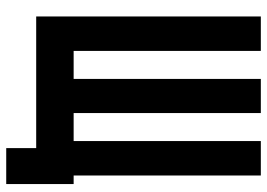

<svg xmlns="http://www.w3.org/2000/svg" viewBox="-142 -630 870 626"><g transform="rotate(90 293.0 -317.0)"><path d="M33.7 0V-732.4H146V-122.1H237.3V-732.4H348.6V-122.1H439.9V-732.4H552.2V-122.1H580.1V97.7H462.9V0Z"/></g></svg>

Font: Consola Mono
Style: Bold
Weight: 700
Monospace: yes
Designer: Wojciech Kalinowski "wmk69" (wmk69@o2.pl)
Foundry: Wojciech Kalinowski "wmk69" (wmk69@o2.pl)
Version: Version 2.1.0